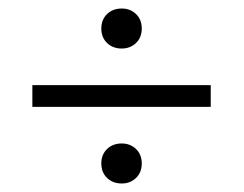

<svg xmlns="http://www.w3.org/2000/svg" viewBox="-20 -532 572 451"><path d="M218 -465Q218 -486 231.5 -499Q245 -512 266 -512Q286 -512 299.5 -499Q313 -486 313 -465Q313 -444 299.5 -431Q286 -418 266 -418Q245 -418 231.5 -431Q218 -444 218 -465ZM56 -332H475V-281H56ZM218 -148Q218 -169 231.5 -182Q245 -195 266 -195Q286 -195 299.5 -182Q313 -169 313 -148Q313 -127 299.5 -114Q286 -101 266 -101Q245 -101 231.5 -114Q218 -127 218 -148Z"/></svg>

Font: Athiti
Style: Regular
Weight: 400
Designer: CadsonDemak Team
Foundry: CadsonDemak
Version: Version 1.033